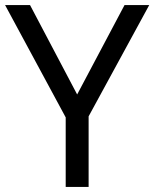

<svg xmlns="http://www.w3.org/2000/svg" viewBox="-20 -734 606 754"><path d="M283 -363 469 -714H566L328 -277V0H238V-273L0 -714H98Z"/></svg>

Font: kannada25
Style: Book
Weight: 400
Designer: Jelle Bosma - Monotype Design Team
Foundry: Monotype Imaging Inc.
Version: Version 2.003